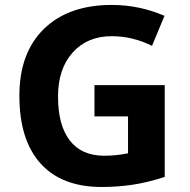

<svg xmlns="http://www.w3.org/2000/svg" viewBox="-20 -744 764 774"><path d="M360.8 -400.9H644V-30.8Q575.2 -8.3 514.4 0.7Q453.6 9.8 390.1 9.8Q228.5 9.8 143.3 -85.2Q58.1 -180.2 58.1 -357.9Q58.1 -530.8 157 -627.4Q255.9 -724.1 431.2 -724.1Q541 -724.1 643.1 -680.2L592.8 -559.1Q514.6 -598.1 430.2 -598.1Q332 -598.1 272.9 -532.2Q213.9 -466.3 213.9 -355Q213.9 -238.8 261.5 -177.5Q309.1 -116.2 399.9 -116.2Q447.3 -116.2 496.1 -126V-274.9H360.8Z"/></svg>

Font: CAA NEO Sans
Style: Bold
Weight: 700
Version: Version 1.10